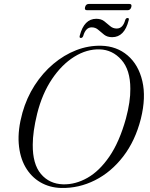

<svg xmlns="http://www.w3.org/2000/svg" viewBox="-20 -944 760 976"><path d="M494.5 -711.5Q573.5 -709.5 628.8 -662.2Q684 -615 703.5 -532Q723 -449 696 -340Q667.5 -228 606.2 -148.5Q545 -69 463 -27.8Q381 13.5 291 11.5Q232 10 185 -17.5Q138 -45 109.2 -95Q80.5 -145 75.2 -214.8Q70 -284.5 94 -371Q115.5 -447 156 -510Q196.5 -573 250.8 -618.8Q305 -664.5 367.2 -688.8Q429.5 -713 494.5 -711.5ZM301 -7Q363.5 -5.5 424.2 -39.8Q485 -74 536 -148.2Q587 -222.5 620 -341Q643.5 -428.5 642.5 -493Q642.5 -589 597 -640Q551.5 -691 487 -693Q421 -695 357.5 -655.5Q294 -616 244.2 -542Q194.5 -468 169 -366.5Q157.5 -319.5 152 -280.2Q146.5 -241 146.5 -209Q145.5 -110 188.2 -59.5Q231 -9 301 -7ZM550 -755Q525.5 -755 509.5 -767.5Q493.5 -780 479.5 -792.5Q465.5 -805 446 -805Q415.5 -805 403 -761Q399 -751 391 -751Q382 -751 385.5 -763Q407.5 -848.5 469.5 -848.5Q494 -848.5 510 -836Q526 -823.5 540 -811.2Q554 -799 573.5 -799Q604.5 -799 616.5 -842Q620 -852.5 628.5 -852.5Q638 -852.5 634 -840.5Q612.5 -755 550 -755ZM412.5 -908Q416.5 -924 432 -924H637Q652 -924 647.5 -908Q643 -892 628 -892H423Q408 -892 412.5 -908Z"/></svg>

Font: Fraunces 72pt Light
Style: Italic
Weight: 300
Italic angle: -16°
Version: Version 1.000;[b76b70a41]